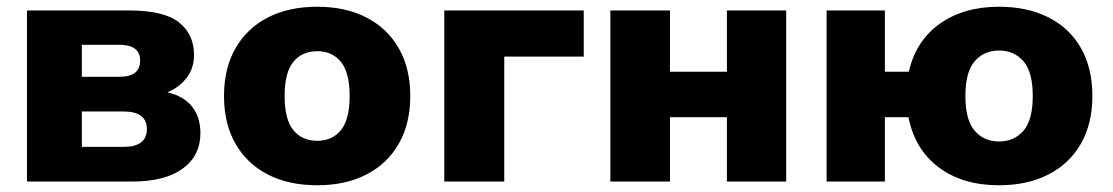

<svg xmlns="http://www.w3.org/2000/svg" viewBox="-20 -539 3303 570"><path d="M60 0V-508H362Q467 -508 511.5 -472.5Q556 -437 556 -376Q556 -337 534.5 -308.5Q513 -280 477 -265Q527 -253 551 -221.5Q575 -190 575 -144Q575 -77 522.5 -38.5Q470 0 371 0ZM223 -311H335Q396 -311 396 -359Q396 -406 335 -406H223ZM223 -103H347Q416 -103 416 -156Q416 -208 347 -208H223Z M922 11Q837 11 775 -21Q713 -53 679 -112.5Q645 -172 645 -254Q645 -336 679 -395.5Q713 -455 775 -487Q837 -519 922 -519Q1006 -519 1068 -487Q1130 -455 1164 -395.5Q1198 -336 1198 -254Q1198 -172 1164 -112.5Q1130 -53 1068 -21Q1006 11 922 11ZM922 -121Q966 -121 992 -152.5Q1018 -184 1018 -254Q1018 -324 992 -355.5Q966 -387 922 -387Q877 -387 851 -355.5Q825 -324 825 -254Q825 -184 851 -152.5Q877 -121 922 -121Z M1299 0V-508H1713V-371H1477V0Z M1792 0V-508H1969V-326H2138V-508H2314V0H2138V-191H1969V0Z M2946 11Q2838 11 2767 -42Q2696 -95 2677 -191H2607V0H2434V-508H2607V-326H2678Q2699 -418 2770 -468.5Q2841 -519 2946 -519Q3030 -519 3092.5 -487.5Q3155 -456 3189 -396.5Q3223 -337 3223 -254Q3223 -172 3189 -112.5Q3155 -53 3092.5 -21Q3030 11 2946 11ZM2946 -119Q2991 -119 3018.5 -151Q3046 -183 3046 -254Q3046 -325 3018.5 -357Q2991 -389 2946 -389Q2901 -389 2873.5 -357Q2846 -325 2846 -254Q2846 -183 2873.5 -151Q2901 -119 2946 -119Z"/></svg>

Font: Mulish Black
Style: Regular
Weight: 900
Designer: Vernon Adams
Foundry: Vernon Adams
Version: Version 3.603; ttfautohint (v1.8.3)